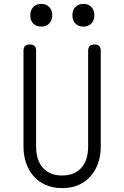

<svg xmlns="http://www.w3.org/2000/svg" viewBox="-20 -959 640 989"><path d="M101 -698Q101 -714 109 -722Q117 -730 134 -730Q150 -730 158 -722Q166 -714 166 -698V-204Q166 -171 174 -144Q182 -117 199 -97Q216 -77 241 -66Q266 -55 300 -55Q334 -55 359 -66Q384 -77 401 -97Q418 -117 426 -144Q434 -171 434 -204V-698Q434 -714 442 -722Q450 -730 466 -730Q483 -730 491 -722Q499 -714 499 -698V-204Q499 -158 485.5 -119Q472 -80 446.5 -51Q421 -22 384.5 -6Q348 10 300 10Q252 10 215 -6.5Q178 -23 153 -51.5Q128 -80 114.5 -119Q101 -158 101 -204ZM410 -822Q384 -822 368.5 -837.5Q353 -853 353 -880Q353 -907 368.5 -923Q384 -939 410 -939Q435 -939 450.5 -923Q466 -907 466 -880Q466 -854 450.5 -838Q435 -822 410 -822ZM193 -822Q167 -822 151.5 -837.5Q136 -853 136 -880Q136 -907 151.5 -923Q167 -939 193 -939Q218 -939 233.5 -923Q249 -907 249 -880Q249 -854 233.5 -838Q218 -822 193 -822Z"/></svg>

Font: Maple Mono NL ExtraLight
Style: Regular
Weight: 275
Monospace: yes
Designer: subframe7536
Version: Version 7.000